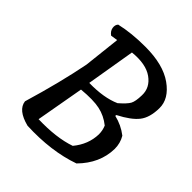

<svg xmlns="http://www.w3.org/2000/svg" viewBox="-199 -877 1018 1018"><g transform="rotate(45 310.0 -368.5)"><path d="M311 -738Q445 -738 520 -684.5Q595 -631 594 -560Q593 -489 562.5 -450Q532 -411 458 -373L457 -366Q513 -353 558 -318Q579 -283 579 -240Q577 -130 490 -42Q349 8 165 0Q71 -24 64 -82Q125 -286 157 -450L180 -657L141 -651Q121 -665 117.5 -685.5Q114 -706 126 -719Q208 -738 311 -738ZM182 -66Q318 -62 410 -94Q463 -158 465 -235Q465 -264 454 -290Q413 -323 364 -333.5Q315 -344 230 -336ZM480 -543Q482 -602 430 -639Q378 -676 282 -666L236 -392Q346 -390 418 -422Q457 -456 468 -476Q479 -496 480 -543Z"/></g></svg>

Font: Tillana Medium
Style: Regular
Weight: 500
Designer: Lipi Raval (Devanagari, Latin), Jonny Pinhorn (Latin)
Foundry: Indian Type Foundry
Version: Version 2.003;PS 1.0;hotconv 1.0.79;makeotf.lib2.5.61930; tt